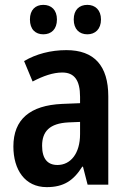

<svg xmlns="http://www.w3.org/2000/svg" viewBox="-20 -759 528 789"><path d="M103 -679C103 -638 126 -618 158 -618C191 -618 214 -639 214 -679C214 -718 191 -739 158 -739C126 -739 103 -719 103 -679ZM283 -679C283 -639 306 -618 339 -618C371 -618 395 -639 395 -679C395 -718 371 -739 339 -739C306 -739 283 -719 283 -679ZM253 -553C188 -553 128 -537 79 -508L114 -424C158 -447 198 -461 236 -461C285 -461 309 -430 309 -361V-335L235 -332C104 -326 35 -269 35 -157C35 -62 82 10 172 10C242 10 282 -17 318 -74H321L340 0H425V-363C425 -489 367 -553 253 -553ZM261 -256 309 -258V-208C309 -128 270 -81 216 -81C176 -81 153 -106 153 -160C153 -219 184 -252 261 -256Z"/></svg>

Font: Noto Sans Arabic Cond SemBd
Style: Regular
Weight: 600
Width: 3
Designer: Monotype Design Team, Nadine Chahine, Nizar Qandah and Khaled Hosny
Foundry: Monotype Imaging Inc.
Version: Version 2.012